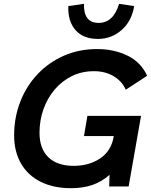

<svg xmlns="http://www.w3.org/2000/svg" viewBox="-20 -977 792 1006"><path d="M438 -370H719L654 0H552L554 -61Q512 -24 463 -7.5Q414 9 352 9Q261 9 194 -24Q127 -57 90.5 -119.5Q54 -182 54 -268Q54 -361 86 -443.5Q118 -526 176.5 -588Q235 -650 314.5 -685Q394 -720 489 -720Q576 -720 647 -686Q718 -652 751 -580L639 -507Q619 -552 575 -578Q531 -604 472 -604Q409 -604 357 -578.5Q305 -553 267 -508.5Q229 -464 208 -405.5Q187 -347 187 -281Q187 -198 233.5 -153Q280 -108 366 -108Q446 -108 504 -146.5Q562 -185 575 -258L576 -264H420ZM604 -957 683 -945Q670 -866 617 -819.5Q564 -773 493 -773Q416 -773 375.5 -819.5Q335 -866 338 -945L420 -957Q417 -857 497 -857Q574 -857 604 -957Z"/></svg>

Font: Livvic SemiBold
Style: Italic
Weight: 600
Italic angle: -10°
Designer: Jacques Le Bailly, Baron von Fonthausen
Version: Version 1.001; ttfautohint (v1.8.2)